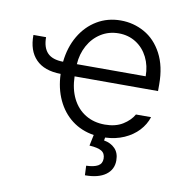

<svg xmlns="http://www.w3.org/2000/svg" viewBox="-82 -615 852 892"><g transform="rotate(10 344.0 -169.5)"><path d="M185.5 -302.7Q192.9 -372.1 224.1 -425.3Q255.4 -478.5 305.2 -508.3Q355 -538.1 417 -538.1Q477.1 -538.1 528.8 -509.3Q580.6 -480.5 612.1 -421.4Q643.6 -362.3 643.6 -276.4V-245.1H250Q251.5 -185.5 273.4 -141.4Q295.4 -97.2 335 -73Q374.5 -48.8 426.8 -48.8Q477.1 -48.8 511 -69.8Q544.9 -90.8 561.5 -120.1H632.8Q621.6 -84.5 594.7 -55.7Q567.9 -26.9 528.1 -9.3Q488.3 8.3 439 10.3L436.5 24.4Q468.8 29.8 488.8 50.3Q508.8 70.8 508.8 106.4Q508.8 149.4 474.6 174.3Q440.4 199.2 377 199.2L375 154.3Q411.1 153.3 430.2 142.6Q449.2 131.8 449.2 108.4Q449.2 83.5 431.6 72.8Q414.1 62 374 59.6L384.8 7.8Q325.2 -1.5 281 -35.4Q236.8 -69.3 211.7 -123.3Q186.5 -177.2 184.1 -245.1Q106.4 -246.1 66.9 -286.9Q27.3 -327.6 28.3 -401.4H87.9Q87.9 -352.5 111.3 -327.9Q134.8 -303.2 185.5 -302.7ZM575.2 -302.7Q575.2 -352.1 555.2 -392.1Q535.2 -432.1 499.3 -454.8Q463.4 -477.5 418 -477.5Q371.1 -477.5 334 -454.1Q296.9 -430.7 275.1 -390.6Q253.4 -350.6 250.5 -302.7Z"/></g></svg>

Font: Pretendard Std Light
Style: Regular
Weight: 300
Designer: Base glyphs from Inter by Rasmus Andersson; Hangeul glyphs from Noto Sans CJK(Source Han Sans) by Jang Soo-young and Kan
Foundry: Kil Hyung-jin
Version: Version 1.309